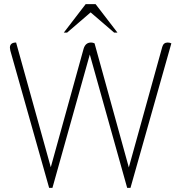

<svg xmlns="http://www.w3.org/2000/svg" viewBox="-20 -910 878 930"><path d="M30 -665Q28 -675 28 -679Q28 -704 58 -704L226 -100L385 -674Q394 -704 421 -704Q430 -704 438 -700L604 -99L766 -683Q772 -704 792 -704Q802 -704 810 -700L612 0H596L415 -646L234 0H218ZM395 -890H443L549 -752H533L419 -850L305 -752H289Z"/></svg>

Font: Thasadith
Style: Regular
Weight: 400
Designer: Cadson Demak Co.,Ltd.
Foundry: Cadson Demak Co.,Ltd.
Version: Version 1.000; ttfautohint (v1.6)